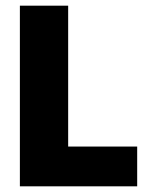

<svg xmlns="http://www.w3.org/2000/svg" viewBox="-20 -656 533 676"><path d="M50 0V-636H220V-140H463V0Z"/></svg>

Font: Braah One
Style: Regular
Weight: 400
Designer: Ashish Kumar
Foundry: Ashish Kumar
Version: Version 1.001; ttfautohint (v1.8.4.7-5d5b);gftools[0.9.29]